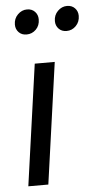

<svg xmlns="http://www.w3.org/2000/svg" viewBox="-54 -798 426 832"><g transform="rotate(-5 158.5 -382.0)"><path d="M122 0H35L109 -527H196ZM38 -703Q38 -729 55.5 -746.5Q73 -764 96 -764Q117 -764 130 -750.5Q143 -737 143 -717Q143 -690 126 -673Q109 -656 85 -656Q64 -656 51 -669.5Q38 -683 38 -703ZM212 -703Q212 -729 229.5 -746.5Q247 -764 270 -764Q291 -764 304 -750.5Q317 -737 317 -717Q317 -691 300 -673.5Q283 -656 259 -656Q238 -656 225 -669.5Q212 -683 212 -703Z"/></g></svg>

Font: Fira Sans Compressed
Style: Italic
Weight: 400
Width: 1
Italic angle: -8°
Designer: bBox Type GmbH & Carrois Corporate GbR & Edenspiekermann AG
Foundry: bBox Type GmbH & Carrois Corporate GbR & Edenspiekermann AG
Version: Version 4.301